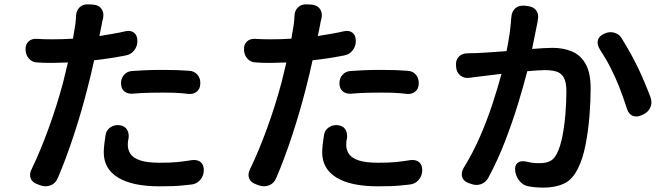

<svg xmlns="http://www.w3.org/2000/svg" viewBox="-20 -821 3040 879"><path d="M534 -440Q534 -463 548.5 -479Q563 -495 586 -496Q618 -498 646.5 -499.5Q675 -501 724 -501Q767 -501 791.5 -500Q816 -499 845 -497Q869 -496 883.5 -479.5Q898 -463 897 -439Q897 -415 881.5 -402Q866 -389 843 -391Q825 -393 809.5 -394.5Q794 -396 774.5 -396.5Q755 -397 725 -397Q692 -397 669 -396.5Q646 -396 627.5 -395Q609 -394 586 -392Q563 -391 548.5 -403.5Q534 -416 534 -440ZM525 -248Q549 -246 560 -230Q571 -214 569 -190Q565 -177 565 -158Q565 -136 577 -117Q589 -98 621 -87Q653 -76 711 -76Q761 -76 791.5 -79Q822 -82 859 -88Q885 -91 899.5 -78Q914 -65 913 -39Q912 -14 895.5 4Q879 22 854 24Q833 26 815 28Q797 30 773 31Q749 32 710 32Q586 32 520.5 -8Q455 -48 455 -124Q455 -141 458 -165Q461 -189 463 -201Q466 -224 484 -237Q502 -250 525 -248ZM219 -641Q268 -641 314 -644L325 -710Q328 -735 328 -747Q329 -773 345 -788Q361 -803 387 -801L406 -800Q432 -798 444.5 -780.5Q457 -763 452 -738Q450 -732 448 -722Q446 -712 445 -705L435 -656Q465 -661 495 -666Q525 -671 555 -678Q579 -683 594 -671Q609 -659 609 -633Q609 -609 594 -590Q579 -571 555 -567Q519 -560 483 -554.5Q447 -549 411 -545Q404 -513 396 -479.5Q388 -446 380 -415Q353 -309 317.5 -201Q282 -93 245 -7Q235 18 213 27Q191 36 166 28L153 23Q128 15 120.5 -4.5Q113 -24 125 -47Q165 -130 203 -234.5Q241 -339 269 -444L291 -535L218 -533Q200 -533 182 -533.5Q164 -534 153 -535Q129 -535 113.5 -551.5Q98 -568 97 -593Q96 -618 111 -631.5Q126 -645 150 -643Q161 -642 182.5 -641.5Q204 -641 219 -641Z M1534 -440Q1534 -463 1548.5 -479Q1563 -495 1586 -496Q1618 -498 1646.5 -499.5Q1675 -501 1724 -501Q1767 -501 1791.5 -500Q1816 -499 1845 -497Q1869 -496 1883.5 -479.5Q1898 -463 1897 -439Q1897 -415 1881.5 -402Q1866 -389 1843 -391Q1825 -393 1809.5 -394.5Q1794 -396 1774.5 -396.5Q1755 -397 1725 -397Q1692 -397 1669 -396.5Q1646 -396 1627.5 -395Q1609 -394 1586 -392Q1563 -391 1548.5 -403.5Q1534 -416 1534 -440ZM1525 -248Q1549 -246 1560 -230Q1571 -214 1569 -190Q1565 -177 1565 -158Q1565 -136 1577 -117Q1589 -98 1621 -87Q1653 -76 1711 -76Q1761 -76 1791.5 -79Q1822 -82 1859 -88Q1885 -91 1899.5 -78Q1914 -65 1913 -39Q1912 -14 1895.5 4Q1879 22 1854 24Q1833 26 1815 28Q1797 30 1773 31Q1749 32 1710 32Q1586 32 1520.5 -8Q1455 -48 1455 -124Q1455 -141 1458 -165Q1461 -189 1463 -201Q1466 -224 1484 -237Q1502 -250 1525 -248ZM1219 -641Q1268 -641 1314 -644L1325 -710Q1328 -735 1328 -747Q1329 -773 1345 -788Q1361 -803 1387 -801L1406 -800Q1432 -798 1444.5 -780.5Q1457 -763 1452 -738Q1450 -732 1448 -722Q1446 -712 1445 -705L1435 -656Q1465 -661 1495 -666Q1525 -671 1555 -678Q1579 -683 1594 -671Q1609 -659 1609 -633Q1609 -609 1594 -590Q1579 -571 1555 -567Q1519 -560 1483 -554.5Q1447 -549 1411 -545Q1404 -513 1396 -479.5Q1388 -446 1380 -415Q1353 -309 1317.5 -201Q1282 -93 1245 -7Q1235 18 1213 27Q1191 36 1166 28L1153 23Q1128 15 1120.5 -4.5Q1113 -24 1125 -47Q1165 -130 1203 -234.5Q1241 -339 1269 -444L1291 -535L1218 -533Q1200 -533 1182 -533.5Q1164 -534 1153 -535Q1129 -535 1113.5 -551.5Q1098 -568 1097 -593Q1096 -618 1111 -631.5Q1126 -645 1150 -643Q1161 -642 1182.5 -641.5Q1204 -641 1219 -641Z M2747 -667Q2770 -678 2793.5 -671Q2817 -664 2829 -641Q2872 -571 2901 -510.5Q2930 -450 2958 -376Q2967 -351 2957.5 -329.5Q2948 -308 2925 -297L2916 -293Q2893 -283 2875 -291.5Q2857 -300 2850 -324Q2833 -377 2815.5 -421.5Q2798 -466 2776.5 -508.5Q2755 -551 2725 -597Q2712 -619 2717.5 -638Q2723 -657 2747 -667ZM2068 -519Q2065 -545 2080 -561Q2095 -577 2121 -577Q2127 -577 2139 -577.5Q2151 -578 2164 -578Q2188 -579 2223.5 -581.5Q2259 -584 2299 -587Q2309 -636 2313.5 -670Q2318 -704 2321 -743Q2323 -768 2338.5 -782.5Q2354 -797 2381 -795L2397 -793Q2423 -790 2435.5 -772.5Q2448 -755 2442 -730Q2442 -726 2442 -726Q2442 -726 2439 -711L2416 -597Q2444 -599 2468 -600.5Q2492 -602 2509 -602Q2560 -602 2599.5 -585Q2639 -568 2661.5 -527.5Q2684 -487 2684 -416Q2684 -357 2678.5 -288.5Q2673 -220 2660.5 -157Q2648 -94 2627 -52Q2602 1 2562 19.5Q2522 38 2468 38Q2452 38 2433.5 36.5Q2415 35 2406 33Q2380 31 2362 11.5Q2344 -8 2339 -34V-37Q2335 -62 2348 -74Q2361 -86 2386 -82Q2406 -77 2419 -75.5Q2432 -74 2452 -74Q2478 -74 2497.5 -83Q2517 -92 2530 -119Q2545 -148 2554.5 -196Q2564 -244 2568.5 -298.5Q2573 -353 2573 -404Q2573 -445 2561 -466Q2549 -487 2527 -493.5Q2505 -500 2473 -500Q2459 -500 2438.5 -498.5Q2418 -497 2394 -495Q2376 -425 2350.5 -342Q2325 -259 2291.5 -172.5Q2258 -86 2216 -8Q2204 15 2181 22.5Q2158 30 2134 20L2125 17Q2101 8 2095.5 -11.5Q2090 -31 2103 -53Q2144 -119 2177 -194.5Q2210 -270 2234.5 -345Q2259 -420 2276 -483L2178 -471Q2167 -470 2152.5 -468Q2138 -466 2131 -465Q2106 -461 2088 -475Q2070 -489 2068 -515Z"/></svg>

Font: Chiron GoRound TC SB
Style: Regular
Weight: 500
Designer: Ryoko NISHIZUKA 西塚涼子 (kana, bopomofo & ideographs); Paul D. Hunt (Latin, Greek & Cyrillic); Sandoll Communications 산돌커뮤니
Foundry: Adobe
Version: Version 1.000;hotconv 1.1.1;makeotfexe 2.6.0